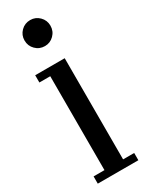

<svg xmlns="http://www.w3.org/2000/svg" viewBox="-196 -769 617 803"><g transform="rotate(-30 113.0 -367.0)"><path d="M16.5 0V-35H69V-488.5H16.5V-523.5H159V-35H212.5V0ZM113.5 -608.5Q87 -608.5 68.8 -626.8Q50.5 -645 50.5 -671.5Q50.5 -697.5 68.8 -715.8Q87 -734 113.5 -734Q139 -734 157.2 -715.8Q175.5 -697.5 175.5 -671.5Q175.5 -645 157.2 -626.8Q139 -608.5 113.5 -608.5Z"/></g></svg>

Font: Imbue Thin 10pt Medium
Style: Regular
Weight: 500
Version: Version 1.102